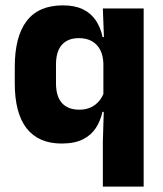

<svg xmlns="http://www.w3.org/2000/svg" viewBox="-20 -523 606 715"><path d="M209.5 11.5Q123.5 11.5 79.2 -45Q35 -101.5 35 -213V-273.5Q35 -387 79.5 -445Q124 -503 214 -503Q258.5 -503 288.5 -488.5Q318.5 -474 336.5 -447.5Q354.5 -421 362 -385H403.5L365 -286Q364 -316.5 353 -337.5Q342 -358.5 322 -369.8Q302 -381 274 -381Q232.5 -381 210.5 -356.2Q188.5 -331.5 188.5 -282.5V-213Q188.5 -164 210.8 -139.2Q233 -114.5 276 -114.5Q299.5 -114.5 317.8 -123Q336 -131.5 348.8 -146.5Q361.5 -161.5 367.5 -180.5L404.5 -106.5H361.5Q354.5 -73.5 337 -46.5Q319.5 -19.5 288.5 -4Q257.5 11.5 209.5 11.5ZM363 172V5L367 -127L365 -150V-348.5L367.5 -373L363 -491.5H515V172Z"/></svg>

Font: Anek Gujarati
Style: Bold
Weight: 700
Version: Version 1.003